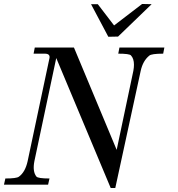

<svg xmlns="http://www.w3.org/2000/svg" viewBox="-104 -929 894 966"><path d="M723 -690H497L491 -659Q548 -659 555 -650Q570 -634 570 -603Q570 -590 567 -573L483 -175L268 -690H71L65 -659H121Q135 -659 141 -653.5Q147 -648 145 -637L35 -118Q23 -63 -9 -40Q-21 -31 -77 -31L-84 0H138L145 -31Q86 -31 79 -41Q59 -66 69 -118L179 -637L453 17H476L604 -573Q615 -623 647 -649Q658 -659 717 -659ZM659 -908 490 -745 441 -744 354 -908H388L470 -801L611 -909Z"/></svg>

Font: GFS Didot
Style: Italic
Weight: 400
Italic angle: -12°
Designer: Takis Katsoulidis and George D. Matthiopoulos
Foundry: George Matthiopoulos and Takis Katsoulidis
Version: Version 1.0